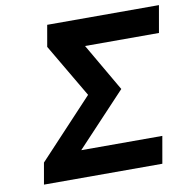

<svg xmlns="http://www.w3.org/2000/svg" viewBox="-79 -778 853 857"><g transform="rotate(-10 348.0 -350.0)"><path d="M52 0 69 -97 315.5 -360.5 173 -603 190 -700H696.5L675 -577.5H340L466 -360.5L242.5 -122.5H610L588.5 0Z"/></g></svg>

Font: Overpass
Style: Bold Italic
Weight: 700
Italic angle: -10°
Designer: Delve Withrington, Dave Bailey, Thomas Jockin
Foundry: Delve Fonts LLC
Version: Version 4.000; ttfautohint (v1.8.3)